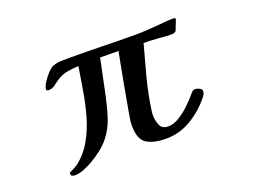

<svg xmlns="http://www.w3.org/2000/svg" viewBox="-86 -697 1171 889"><g transform="rotate(-20 500.0 -252.5)"><path d="M841 -153Q841 -146 838.5 -140Q836 -134 831 -128Q791 -76 732.5 -40Q674 -4 606 -4Q545 -4 510.5 -25.5Q476 -47 476 -115Q476 -129 478 -142Q480 -155 482 -168Q495 -242 508.5 -315Q522 -388 536 -461Q514 -461 491.5 -461.5Q469 -462 446 -462Q438 -424 430 -385.5Q422 -347 414 -309Q400 -241 384 -189.5Q368 -138 335 -97Q302 -56 238 -19Q219 -8 195.5 1.5Q172 11 149 11Q143 11 137 8Q131 5 131 -2Q131 -7 134 -10Q144 -14 155 -20Q166 -26 175 -32Q220 -67 248.5 -118Q277 -169 293.5 -228Q310 -287 319.5 -346.5Q329 -406 338 -459Q312 -458 285 -453.5Q258 -449 235 -435Q219 -425 204 -413Q189 -401 168 -401Q166 -401 163 -403Q160 -405 160 -408Q160 -421 173 -441.5Q186 -462 202.5 -479.5Q219 -497 231 -501Q249 -508 272.5 -508.5Q296 -509 315 -509Q396 -509 476.5 -507Q557 -505 638 -505Q663 -505 688 -506.5Q713 -508 738 -510Q760 -512 782.5 -514Q805 -516 827 -516Q829 -516 832.5 -515Q836 -514 836 -510V-508L816 -457Q807 -449 793 -449Q777 -449 762 -450.5Q747 -452 731 -453Q695 -456 658 -456Q637 -381 617 -305Q597 -229 586 -151Q585 -145 584.5 -138.5Q584 -132 584 -126Q584 -101 594 -77.5Q604 -54 634 -54Q661 -54 689 -71.5Q717 -89 741.5 -112.5Q766 -136 782 -155Q785 -159 788 -162Q791 -165 794 -168Q800 -174 809 -174Q817 -174 829 -168.5Q841 -163 841 -153Z"/></g></svg>

Font: Kaisei HarunoUmi
Style: Bold
Weight: 700
Designer: Font-Kai, 金井和夫
Foundry: KAZUO KANAI
Version: Version 5.003